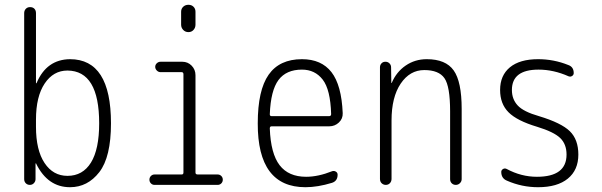

<svg xmlns="http://www.w3.org/2000/svg" viewBox="-20 -780 2540 810"><path d="M131.8 -275.4V-245.1Q131.8 -146.5 168 -92.3Q204.1 -38.1 264.6 -38.1Q329.1 -38.1 363.8 -94.2Q398.4 -150.4 398.4 -259.8Q398.4 -481.4 264.6 -482.4Q205.1 -482.4 168.5 -427.7Q131.8 -373 131.8 -275.4ZM82 -24.4V-724.6Q82 -735.4 88.9 -742.7Q95.7 -750 106.9 -750Q118.2 -750 125 -743.2Q131.8 -736.3 131.8 -724.6V-429.7Q131.8 -428.7 132.8 -428.7Q134.8 -428.7 134.8 -430.7Q176.8 -529.3 275.4 -530.3Q448.2 -530.3 448.2 -259.8Q448.2 -117.2 398.9 -53.7Q349.6 9.8 275.4 9.8Q181.6 9.8 132.8 -88.9Q132.8 -90.8 131.8 -90.8Q129.9 -90.8 129.9 -89.8V-24.4Q129.9 -14.6 123 -7.3Q116.2 0 106 0Q95.7 0 88.9 -6.8Q82 -13.7 82 -24.4Z M631.8 0Q623 0 616.7 -6.3Q610.4 -12.7 610.4 -22Q610.4 -31.2 616.7 -37.6Q623 -43.9 631.8 -43.9H746.1Q753.9 -43.9 753.9 -51.8V-466.8Q753.9 -475.6 746.1 -475.6H657.2Q648.4 -475.6 641.6 -482.4Q634.8 -489.3 634.8 -498Q634.8 -506.8 641.6 -513.2Q648.4 -519.5 657.2 -519.5H749Q772.5 -519.5 788.6 -502.9Q804.7 -486.3 804.7 -462.9V-51.8Q804.7 -43.9 814.5 -43.9H898.4Q907.2 -43.9 913.6 -37.6Q919.9 -31.2 919.9 -22Q919.9 -12.7 913.6 -6.3Q907.2 0 898.4 0ZM744.1 -730.5Q744.1 -743.2 752.9 -751.5Q761.7 -759.8 774.9 -759.8Q788.1 -759.8 796.4 -751.5Q804.7 -743.2 804.7 -730.5V-675.8Q804.7 -663.1 796.4 -653.8Q788.1 -644.5 774.9 -644.5Q761.7 -644.5 752.9 -653.8Q744.1 -663.1 744.1 -675.8Z M1253.9 -486.3Q1187.5 -486.3 1154.8 -442.4Q1122.1 -398.4 1118.2 -297.9Q1118.2 -290 1126 -290H1368.2Q1377 -290 1377 -298.8Q1374 -402.3 1341.3 -444.3Q1308.6 -486.3 1253.9 -486.3ZM1268.6 9.8Q1066.4 9.8 1067.4 -259.8Q1067.4 -399.4 1113.3 -464.8Q1159.2 -530.3 1253.9 -530.3Q1335.9 -530.3 1378.4 -475.6Q1420.9 -420.9 1425.8 -302.7Q1426.8 -279.3 1409.7 -263.2Q1392.6 -247.1 1369.1 -247.1H1126Q1118.2 -247.1 1118.2 -238.3Q1122.1 -131.8 1159.7 -83Q1197.3 -34.2 1271.5 -34.2Q1322.3 -34.2 1380.9 -57.6Q1388.7 -60.5 1396.5 -56.2Q1404.3 -51.8 1404.3 -43Q1404.3 -16.6 1380.9 -8.8Q1320.3 9.8 1268.6 9.8Z M1607.4 0Q1597.7 0 1590.3 -6.8Q1583 -13.7 1583 -25.4V-496.1Q1583 -505.9 1589.4 -512.7Q1595.7 -519.5 1606 -519.5Q1616.2 -519.5 1623 -512.7Q1629.9 -505.9 1629.9 -496.1L1630.9 -430.7Q1630.9 -429.7 1631.8 -429.7Q1632.8 -429.7 1632.8 -430.7Q1652.3 -476.6 1691.4 -503.4Q1730.5 -530.3 1780.3 -530.3Q1860.4 -530.3 1894 -482.9Q1927.7 -435.5 1927.7 -320.3V-24.4Q1927.7 -14.6 1920.4 -7.3Q1913.1 0 1902.8 0Q1892.6 0 1885.7 -6.8Q1878.9 -13.7 1878.9 -24.4V-310.5Q1878.9 -416 1855 -450.2Q1831.1 -484.4 1770 -484.4Q1709 -484.4 1670.4 -427.2Q1631.8 -370.1 1631.8 -271.5V-25.4Q1631.8 -14.6 1625 -7.3Q1618.2 0 1607.4 0Z M2246.1 -245.1Q2161.1 -270.5 2125.5 -306.2Q2089.8 -341.8 2089.8 -400.4Q2089.8 -461.9 2131.3 -496.1Q2172.9 -530.3 2250 -530.3Q2316.4 -530.3 2377 -505.9Q2400.4 -498 2400.4 -471.7Q2400.4 -463.9 2393.6 -459.5Q2386.7 -455.1 2378.9 -458Q2315.4 -486.3 2252 -486.3Q2139.6 -486.3 2139.6 -400.4Q2139.6 -361.3 2164.1 -335Q2188.5 -308.6 2253.9 -290Q2347.7 -261.7 2383.8 -226.6Q2419.9 -191.4 2419.9 -127.9Q2419.9 -62.5 2375.5 -26.4Q2331.1 9.8 2250 9.8Q2181.6 9.8 2119.1 -17.6Q2094.7 -27.3 2094.7 -54.7Q2094.7 -62.5 2102.1 -66.9Q2109.4 -71.3 2117.2 -67.4Q2178.7 -34.2 2245.1 -34.2Q2370.1 -34.2 2370.1 -127.9Q2370.1 -171.9 2343.3 -197.8Q2316.4 -223.6 2246.1 -245.1Z"/></svg>

Font: Rounded-X Mgen+ 1m light
Style: Regular
Weight: 200
Designer: [Source Han Sans]
Ryoko NISHIZUKA  (kana & ideographs); Paul D. Hunt (Latin, Greek & Cyrillic); Wenlong ZHANG  (bopomofo
Version: Version 1.059.20150602